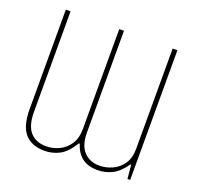

<svg xmlns="http://www.w3.org/2000/svg" viewBox="-126 -848 1017 993"><g transform="rotate(20 382.0 -352.0)"><path d="M216 10Q148 10 110 -31Q72 -72 72 -167V-714H98V-162Q98 -84 130 -49.5Q162 -15 216 -15Q255 -15 289 -31.5Q323 -48 344.5 -81Q366 -114 366 -163V-714H392V-155Q392 -84 424.5 -49.5Q457 -15 510 -15Q546 -15 580.5 -30.5Q615 -46 637.5 -78.5Q660 -111 660 -161V-714H686V0H671L664 -76H660Q625 -26 587.5 -8Q550 10 510 10Q456 10 423.5 -15Q391 -40 377 -87H372Q336 -29 298 -9.5Q260 10 216 10Z"/></g></svg>

Font: Noto Sans ExtraCondensed Thin
Style: Regular
Weight: 100
Width: 2
Designer: Monotype Design Team
Foundry: Monotype Imaging Inc.
Version: Version 2.013; ttfautohint (v1.8.4.7-5d5b)